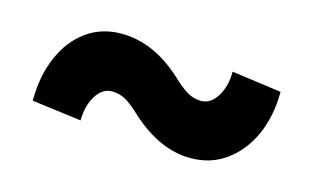

<svg xmlns="http://www.w3.org/2000/svg" viewBox="-44 -512 715 435"><g transform="rotate(15 313.5 -294.0)"><path d="M420.9 -177.7Q349.1 -177.7 279.8 -240.2Q258.3 -260.7 243.4 -269.3Q228.5 -277.8 210.9 -277.8Q188 -277.8 173.3 -253.4Q158.7 -229 158.7 -195.8L42.5 -210.9Q42.5 -270 62 -314Q81.1 -358.9 116.2 -384.3Q151.4 -409.7 197.8 -409.7Q273.9 -409.7 342.8 -346.2Q363.8 -326.2 378.9 -317.6Q394 -309.1 410.6 -309.1Q433.1 -309.1 448 -333.3Q462.9 -357.4 462.9 -391.6L579.6 -375.5Q579.6 -319.3 559.6 -273.9Q539.6 -229.5 503.9 -203.6Q468.3 -177.7 420.9 -177.7Z"/></g></svg>

Font: Battambang Black
Style: Regular
Weight: 900
Designer: Danh Hong
Version: Version 8.002; ttfautohint (v1.8.3)